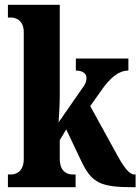

<svg xmlns="http://www.w3.org/2000/svg" viewBox="-20 -780 585 800"><path d="M13 0H295V-53H282C264 -53 229 -61 229 -119V-196L256 -241L320 -106C363 -17 401 0 533 0H545V-53H541C518 -53 496 -83 466 -138L356 -338L400 -400C441 -460 477 -486 515 -486V-536H296V-486C323 -486 340 -474 340 -457C340 -450 341 -435 324 -414L224 -270C225 -282 229 -343 229 -377V-760H13V-707H25C42 -707 79 -699 79 -646V-118C79 -61 43 -53 25 -53H13Z"/></svg>

Font: Noto Serif Georgian ExtraCondensed ExtraBold
Style: Regular
Weight: 800
Width: 2
Designer: Monotype Design Team, Akaki Razmadze
Foundry: Google LLC
Version: Version 2.003